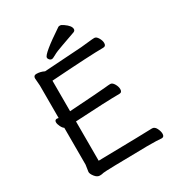

<svg xmlns="http://www.w3.org/2000/svg" viewBox="-210 -1012 1058 1155"><g transform="rotate(-30 319.0 -435.0)"><path d="M142 16Q124 16 108.5 -3.5Q93 -23 93 -37L100 -84V-340Q90 -346 81.5 -363.5Q73 -381 73 -393Q73 -410 89 -410L100 -408V-634L96 -685Q96 -705 116 -705Q144 -705 170 -692Q265 -699 430 -709Q462 -712 488 -715Q514 -718 526 -718Q540 -718 551.5 -698.5Q563 -679 563 -662Q563 -640 544 -640Q456 -640 180 -621V-409Q397 -423 433 -427Q459 -430 471 -430Q485 -430 496.5 -410.5Q508 -391 508 -373Q508 -351 489 -351Q404 -351 180 -338V-65Q523 -71 555 -73Q573 -73 583.5 -52Q594 -31 594 -14Q594 8 576 8Q552 5 473 5Q179 9 168 12.5Q157 16 142 16ZM220 -758Q220 -782 373 -884Q377 -886 385 -886Q394 -886 409 -875Q447 -849 447 -826Q447 -815 436 -810Q387 -792 339 -775.5Q291 -759 270.5 -747Q250 -735 242 -735Q234 -735 227 -742Q220 -749 220 -758Z"/></g></svg>

Font: LXGW WenKai Medium
Style: Regular
Weight: 500
Designer: LXGW / Fontworks Inc.
Foundry: LXGW / Fontworks Inc.
Version: Version 1.501; October 10, 2024